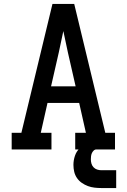

<svg xmlns="http://www.w3.org/2000/svg" viewBox="-20 -755 640 970"><path d="M39 0V-84H88L245 -735H355L512 -84H561V0H360V-84H414L380 -235H220L186 -84H240V0ZM238 -319H362L323 -490Q317 -517 311.5 -544Q306 -571 300 -598Q294 -571 288.5 -544Q283 -517 277 -490ZM492 195Q475 195 457.5 193Q440 191 424 185Q408 179 393.5 169Q379 159 369 144.5Q359 130 355 113Q351 96 351 78Q351 55 358.5 32.5Q366 10 382.5 -6Q399 -22 421.5 -29Q444 -36 467 -36V0Q459 0 453 6Q447 12 444 19Q441 26 440 34Q439 42 439 50Q439 61 442 71.5Q445 82 452.5 90Q460 98 470.5 101.5Q481 105 492 105H567V195Z"/></svg>

Font: Iosevka Slab Medium Extended
Style: Regular
Weight: 500
Width: 7
Monospace: yes
Designer: Belleve Invis
Foundry: Belleve Invis
Version: Version 11.1.1; ttfautohint (v1.8.3)